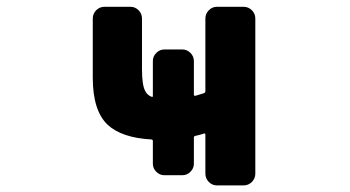

<svg xmlns="http://www.w3.org/2000/svg" viewBox="-20 -569 1040 571"><path d="M625 -17.6Q611.3 -17.6 601.1 -27.8Q590.8 -38.1 590.8 -52.7V-168Q590.8 -172.9 586.9 -171.9Q575.2 -168 561.5 -165Q556.6 -164.1 556.6 -160.2V-82Q556.6 -68.4 546.4 -58.1Q536.1 -47.9 522.5 -47.9H468.8Q455.1 -47.9 444.8 -58.1Q434.6 -68.4 434.6 -82V-149.4Q434.6 -154.3 429.7 -154.3Q341.8 -159.2 299.8 -198.2Q255.9 -240.2 255.9 -337.9V-513.7Q255.9 -528.3 266.1 -538.6Q276.4 -548.8 291 -548.8H368.2Q381.8 -548.8 392.1 -538.6Q402.3 -528.3 402.3 -513.7V-362.3Q402.3 -315.4 412.1 -297.9Q418 -286.1 430.7 -281.2Q434.6 -279.3 434.6 -284.2V-387.7Q434.6 -401.4 444.8 -411.6Q455.1 -421.9 468.8 -421.9H522.5Q536.1 -421.9 546.4 -411.6Q556.6 -401.4 556.6 -387.7V-288.1Q556.6 -283.2 561.5 -284.2Q574.2 -288.1 586.9 -292Q590.8 -293.9 590.8 -297.9V-513.7Q590.8 -528.3 601.1 -538.6Q611.3 -548.8 625 -548.8H704.1Q718.8 -548.8 729 -538.6Q739.3 -528.3 739.3 -513.7V-52.7Q739.3 -38.1 729 -27.8Q718.8 -17.6 704.1 -17.6Z"/></svg>

Font: Rounded-L Mgen+ 1mn bold
Style: Bold
Weight: 700
Designer: [Source Han Sans]
Ryoko NISHIZUKA  (kana & ideographs); Paul D. Hunt (Latin, Greek & Cyrillic); Wenlong ZHANG  (bopomofo
Version: Version 1.059.20150602